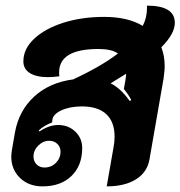

<svg xmlns="http://www.w3.org/2000/svg" viewBox="-20 -653 641 682"><path d="M553 -485Q565 -455 565 -417Q565 -404 561 -374L511 -87Q503 -41 463 -16Q423 9 359 9L383 -128Q387 -147 387 -168Q387 -220 357.5 -247.5Q328 -275 271 -275Q228 -275 198 -261Q168 -247 166 -227L165 -218Q136 -207 118 -190L120 -186Q155 -209 186 -209Q223 -209 247.5 -185.5Q272 -162 272 -127Q272 -65 234 -28Q196 9 131 9Q82 9 51 -21Q20 -51 20 -97Q20 -104 22 -118L33 -182Q47 -260 101.5 -310Q156 -360 240 -371Q339 -417 399 -463Q376 -479 330 -479Q190 -479 190 -396Q190 -385 191 -382Q168 -379 150 -379Q109 -379 86 -393.5Q63 -408 63 -435Q63 -479 101 -515Q139 -551 204.5 -572Q270 -593 350 -593Q434 -593 487 -561Q502 -590 502 -623V-633Q601 -633 601 -572Q601 -533 553 -485ZM446 -298Q439 -313 420 -337L426 -371Q428 -385 428 -391L373 -357Q408 -340 441 -294ZM99 -97Q99 -80 110 -69Q121 -58 138 -58Q162 -58 178.5 -74.5Q195 -91 195 -114Q195 -131 183.5 -142Q172 -153 155 -153Q133 -153 116 -136Q99 -119 99 -97Z"/></svg>

Font: K2D ExtraBold
Style: Italic
Weight: 800
Italic angle: -10°
Designer: Katatrad Aksorn Co.,Ltd.
Foundry: Cadson Demak Co.,Ltd.
Version: Version 1.000; ttfautohint (v1.6)